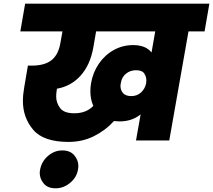

<svg xmlns="http://www.w3.org/2000/svg" viewBox="-20 -760 1153 1039"><path d="M1113 -740 1087 -590H1000L896 0H716L741 -141Q694 -103 627 -103Q616 -103 597 -105Q549 -53 487 -22.5Q425 8 351 8Q215 8 159.5 -58Q104 -124 104 -213Q104 -248 111 -287L131 -405H153Q222 -405 259 -434.5Q296 -464 307 -528L318 -590H90L116 -740ZM382 -147Q447 -147 485 -187Q469 -223 469 -265Q469 -287 473 -311Q483 -369 515.5 -416Q548 -463 596 -489.5Q644 -516 700 -516Q769 -516 800 -476L820 -590H500L485 -503Q468 -408 416 -350.5Q364 -293 288 -280L286 -265Q284 -251 284 -238Q284 -204 305 -175.5Q326 -147 382 -147ZM691 -240Q722 -240 743.5 -260Q765 -280 771 -310Q772 -318 772 -325Q772 -345 760.5 -362.5Q749 -380 716 -380Q685 -380 662 -361.5Q639 -343 634 -311Q632 -302 632 -294Q632 -272 646 -256Q660 -240 691 -240ZM402 158Q395 200 359.5 229.5Q324 259 281 259Q238 259 216.5 233Q195 207 195 176Q195 167 197 158Q205 114 239.5 84Q274 54 317 54Q360 54 382 80.5Q404 107 404 137Q404 147 402 158Z"/></svg>

Font: Fz Poppins ExtBd
Style: Italic
Weight: 800
Italic angle: -10°
Designer: Ninad Kale (Devanagari), Jonny Pinhorn (Latin)
Foundry: Indian Type Foundry
Version: Vit hóa bi Vntype.Com & FontZin.Com